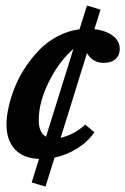

<svg xmlns="http://www.w3.org/2000/svg" viewBox="-20 -562 452 692"><path d="M144 110.4 94.2 95.7 120.6 10.7Q64 8.8 33.7 -23.9Q3.4 -56.6 3.4 -113.3Q3.4 -142.1 11.2 -176.8Q19 -211.4 33.7 -248Q48.3 -284.7 71.5 -319.6Q94.7 -354.5 122.8 -383.3Q150.9 -412.1 188.2 -431.6Q225.6 -451.2 266.6 -456.5L293.5 -542L342.3 -527.3L320.3 -457Q361.3 -452.1 386.5 -433.3Q411.6 -414.6 411.6 -385.7Q411.6 -362.8 396.2 -349.1Q380.9 -335.4 354.5 -335.4Q313.5 -335.4 293.5 -370.6L198.7 -65.4Q248.5 -77.1 287.1 -112.8L320.3 -85.4Q296.9 -51.3 258.8 -27.3Q220.7 -3.4 176.8 5.9ZM119.6 -128.9Q119.6 -84 146 -69.3L244.6 -385.7Q192.9 -340.8 156.2 -267.3Q119.6 -193.8 119.6 -128.9Z"/></svg>

Font: Elstob 8pt
Style: Bold Italic
Weight: 700
Italic angle: -20°
Designer: Peter S. Baker
Version: Version 1.015